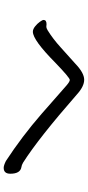

<svg xmlns="http://www.w3.org/2000/svg" viewBox="262 -840 476 1040"><g transform="rotate(90 500.0 -320.0)"><path d="M889 -102Q921 -102 921 -138Q921 -192 885 -198Q875 -199 861 -207Q730 -290 491 -499Q448 -538 412 -538Q375 -538 325 -490Q283 -453 237 -411Q191 -369 144 -340Q133 -333 123 -333L111 -334Q88 -334 88 -318Q88 -312 98 -298Q108 -284 123 -272Q138 -260 152 -260Q197 -260 320 -382Q401 -460 413 -460Q422 -460 442 -443Q462 -426 502.5 -390Q543 -354 597 -307Q719 -201 852 -114Q876 -102 889 -102Z"/></g></svg>

Font: LXGW WenKai Mono TC
Style: Bold
Weight: 700
Designer: LXGW / Fontworks Inc.
Foundry: LXGW / Fontworks Inc.
Version: Version 1.330